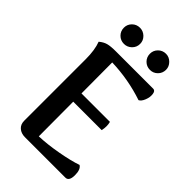

<svg xmlns="http://www.w3.org/2000/svg" viewBox="-261 -977 1069 1069"><g transform="rotate(45 274.0 -442.0)"><path d="M178 -757Q151 -757 132.5 -775.5Q114 -794 114 -821Q114 -847 132.5 -865.5Q151 -884 178 -884Q204 -884 223 -865.5Q242 -847 242 -821Q242 -794 223 -775.5Q204 -757 178 -757ZM383 -757Q356 -757 337.5 -775.5Q319 -794 319 -821Q319 -847 337.5 -865.5Q356 -884 383 -884Q408 -884 427 -865Q446 -846 446 -821Q446 -794 427.5 -775.5Q409 -757 383 -757ZM480 -106Q503 -92 502.5 -46Q502 0 474 0H156Q126 0 107 -16.5Q88 -33 88 -62V-546Q88 -619 70 -666Q91 -684 113 -690Q135 -696 176 -696H470Q486 -696 489 -673Q492 -650 482 -625Q472 -600 457 -593Q335 -634 205 -638L206 -395H430Q438 -366 430 -330H206L207 -58Q272 -60 352 -74.5Q432 -89 480 -106Z"/></g></svg>

Font: Arima Koshi Semi Bold
Style: Regular
Weight: 600
Designer: Joana Correia and Natanael Gama
Foundry: NDISCOVER
Version: Version 1.019;PS 001.019;hotconv 1.0.88;makeotf.lib2.5.64775